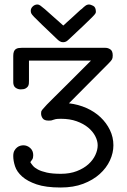

<svg xmlns="http://www.w3.org/2000/svg" viewBox="-20 -824 565 855"><path d="M117 -776Q117 -787 126 -795.5Q135 -804 147 -804Q153 -804 160 -799Q167 -794 180 -783Q193 -772 212 -754.5Q231 -737 261 -711H263Q267 -715 278.5 -725.5Q290 -736 303.5 -748Q317 -760 328.5 -771Q340 -782 345 -785Q353 -793 360.5 -798.5Q368 -804 377 -804Q383 -804 395 -798Q407 -792 407 -771Q407 -768 404.5 -763.5Q402 -759 390 -747Q378 -735 354 -712Q330 -689 287 -649Q282 -644 276 -640Q270 -636 261 -636Q253 -636 246.5 -640Q240 -644 235 -649Q191 -691 167 -714Q143 -737 132 -748.5Q121 -760 119 -765Q117 -770 117 -776ZM39 -129Q39 -144 44 -153Q49 -162 56 -167.5Q63 -173 70.5 -175Q78 -177 84 -177Q101 -177 114.5 -165Q128 -153 128 -133Q128 -121 124 -114.5Q120 -108 115 -102Q119 -95 126.5 -86Q134 -77 149 -69Q164 -61 188.5 -55.5Q213 -50 251 -50Q291 -50 322 -62Q353 -74 373.5 -92.5Q394 -111 404.5 -133.5Q415 -156 415 -177Q415 -197 404 -218Q393 -239 372.5 -256Q352 -273 321.5 -284Q291 -295 252 -295Q235 -295 228 -293.5Q221 -292 217.5 -290.5Q214 -289 210 -288Q206 -287 197 -287H196Q177 -287 170 -297Q163 -307 163 -318Q163 -323 163.5 -326.5Q164 -330 170 -337.5Q176 -345 189 -358.5Q202 -372 227 -396.5Q252 -421 290 -459Q328 -497 385 -554H109V-464Q109 -458 108.5 -451.5Q108 -445 104.5 -439.5Q101 -434 93.5 -430Q86 -426 73 -426H72Q59 -426 48.5 -434Q38 -442 39 -463V-575Q39 -587 42 -594.5Q45 -602 50.5 -605.5Q56 -609 62.5 -610Q69 -611 76 -611H450Q461 -611 471.5 -604Q482 -597 482 -577Q482 -566 479 -560Q476 -554 464 -542L287 -364Q329 -359 365 -343Q401 -327 427.5 -302Q454 -277 469.5 -245Q485 -213 485 -177Q485 -143 469.5 -109.5Q454 -76 424 -49Q394 -22 350.5 -5.5Q307 11 250 11Q184 11 143 -3Q102 -17 78.5 -38Q55 -59 47 -83.5Q39 -108 39 -129Z"/></svg>

Font: CMU Typewriter Custom
Style: Regular
Weight: 500
Monospace: yes
Version: Version 0.7.0